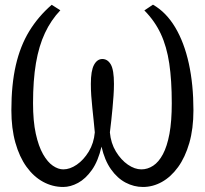

<svg xmlns="http://www.w3.org/2000/svg" viewBox="-20 -770 856 802"><path d="M244 11Q199.5 11 160 -10.5Q120.5 -32 90.8 -73.2Q61 -114.5 44.2 -174.2Q27.5 -234 27.5 -309.5Q27.5 -416.5 46 -497.2Q64.5 -578 102.2 -639.8Q140 -701.5 196 -750L232 -727Q193 -686 167.8 -632.2Q142.5 -578.5 130.2 -506.5Q118 -434.5 118 -339Q118 -264 129.5 -211.5Q141 -159 159.8 -126Q178.5 -93 200.8 -77.8Q223 -62.5 244.5 -62.5Q272 -62.5 300.8 -82.2Q329.5 -102 350.8 -137Q372 -172 376 -217Q374 -241 371.2 -266.5Q368.5 -292 365.8 -318.2Q363 -344.5 361.2 -370Q359.5 -395.5 359.5 -419.5Q359.5 -475 372.8 -499.2Q386 -523.5 407.5 -523.5Q429.5 -523.5 442.8 -500.8Q456 -478 456 -419.5Q456 -395.5 454.2 -370Q452.5 -344.5 450 -318.2Q447.5 -292 444.8 -266.5Q442 -241 439 -217Q443 -172 464.2 -137Q485.5 -102 514.2 -82.2Q543 -62.5 570.5 -62.5Q596.5 -62.5 619.8 -77.8Q643 -93 660.5 -125.8Q678 -158.5 687.8 -211Q697.5 -263.5 697.5 -339Q697.5 -434.5 687 -505Q676.5 -575.5 651.5 -629Q626.5 -682.5 583 -726.5L619 -750.5Q674 -719 711.8 -655.8Q749.5 -592.5 768.8 -504.5Q788 -416.5 788 -309.5Q788 -232.5 770.8 -172.8Q753.5 -113 723.8 -72Q694 -31 656.2 -10Q618.5 11 577 11Q539.5 11 504.8 -7.2Q470 -25.5 443.5 -63Q417 -100.5 404 -157.5Q390 -97 363.8 -60Q337.5 -23 306 -6Q274.5 11 244 11Z"/></svg>

Font: Merriweather 20pt Light
Style: Regular
Weight: 300
Version: Version 2.100